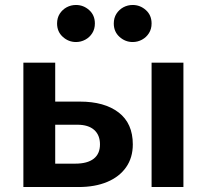

<svg xmlns="http://www.w3.org/2000/svg" viewBox="-20 -752 831 772"><path d="M74 0V-500H202V-94H282.5Q331.5 -94 356.8 -113.8Q382 -133.5 382 -171.5Q382 -209 358.5 -229.8Q335 -250.5 291 -250.5H186.5V-343.5H301Q400 -343.5 457 -299.8Q514 -256 514 -171.5Q514 -118 487 -79.5Q460 -41 411 -20.5Q362 0 296 0ZM589.5 0V-500H717.5V0ZM285.5 -583Q255.5 -583 232.5 -603.8Q209.5 -624.5 209.5 -657.5Q209.5 -680 220.2 -696.8Q231 -713.5 248.2 -722.8Q265.5 -732 285.5 -732Q315.5 -732 338.5 -711.5Q361.5 -691 361.5 -657.5Q361.5 -635.5 351 -618.8Q340.5 -602 323 -592.5Q305.5 -583 285.5 -583ZM513.5 -583Q483.5 -583 460.5 -603.8Q437.5 -624.5 437.5 -657.5Q437.5 -680 448.2 -696.8Q459 -713.5 476.2 -722.8Q493.5 -732 513.5 -732Q543.5 -732 566.5 -711.5Q589.5 -691 589.5 -657.5Q589.5 -635.5 579 -618.8Q568.5 -602 551 -592.5Q533.5 -583 513.5 -583Z"/></svg>

Font: Geologica Cursive Medium
Style: Regular
Weight: 500
Designer: Sindre Bremnes, Frode Helland
Foundry: Monokrom Skriftforlag AS
Version: Version 1.010;gftools[0.9.28]